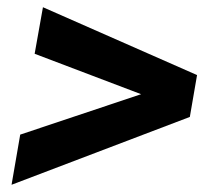

<svg xmlns="http://www.w3.org/2000/svg" viewBox="-20 -622 578 532"><path d="M506 -298 12 -110 36 -249 371 -361 76 -473 99 -602 526 -414Z"/></svg>

Font: Creato Display ExtraBold
Style: Italic
Weight: 800
Italic angle: -10°
Version: Version 1.000